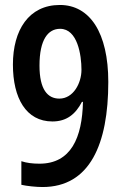

<svg xmlns="http://www.w3.org/2000/svg" viewBox="-20 -743 494 773"><path d="M416 -413C416 -611 342 -723 221 -723C96 -723 32 -622 32 -483C32 -348 85 -254 191 -254C248 -254 284 -283 310 -333H314C311 -189 266 -84 139 -84C111 -84 87 -87 66 -94V1C87 6 126 10 151 10C342 10 416 -163 416 -413ZM222 -627C292 -627 308 -522 308 -462C308 -408 275 -346 219 -346C172 -346 139 -382 139 -479C139 -583 173 -627 222 -627Z"/></svg>

Font: Noto Sans Sinhala UI ExtraCondensed SemiBold
Style: Regular
Weight: 600
Width: 2
Designer: Jelle Bosma - Monotype Design Team
Foundry: Monotype Imaging Inc.
Version: Version 2.006